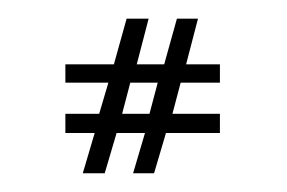

<svg xmlns="http://www.w3.org/2000/svg" viewBox="-20 -308 306 205"><path d="M81.1 -166 68.4 -123H91.8L104.5 -166H134.8L122.1 -123H144.5L157.2 -166H214.8V-186.5H164.1L172.9 -219.7H214.8V-239.3H178.7L191.4 -288.1H168.9L155.3 -239.3H126L138.7 -288.1H115.2L101.6 -239.3H49.8V-219.7H95.7L85.9 -186.5H49.8V-166ZM119.1 -219.7H148.4L139.6 -186.5H110.4Z"/></svg>

Font: Caledo
Style: Light
Weight: 300
Designer: BSozoo
Foundry: BSozoo
Version: Version 002.000